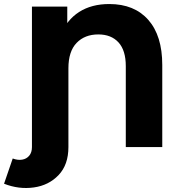

<svg xmlns="http://www.w3.org/2000/svg" viewBox="-72 -733 899 957"><path d="M87.2 0.2V-700H263.3V-523.9L228.7 -556.3Q260.6 -633.8 322.4 -673.3Q384.3 -712.9 472.7 -712.9Q597.6 -712.9 667.2 -633.9Q736.8 -554.9 736.8 -409V0H555V-403.3Q555 -482 518.6 -521.7Q482.2 -561.4 418.1 -561.4Q350.4 -561.4 309.7 -519Q269 -476.6 269 -392.7V0.2Q269 87.9 220.2 139.4Q171.3 190.9 96.5 201.3Q21.7 211.8 -51.8 182.7L-8.6 57Q16.3 66.4 38.3 62.8Q60.2 59.2 73.7 43Q87.2 26.8 87.2 0.2Z"/></svg>

Font: iiserrat Thin
Style: Regular
Weight: 100
Designer: Akira Ohta
Foundry: Akira Ohta
Version: Version 1.200;Glyphs 3.3.1 (3343)